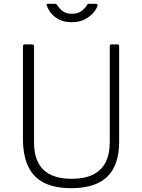

<svg xmlns="http://www.w3.org/2000/svg" viewBox="-20 -974 744 1004"><path d="M603 -234Q603 -152 575.5 -97.5Q548 -43 492 -16.5Q436 10 352 10Q266 10 210.5 -18Q155 -46 127.5 -103.5Q100 -161 100 -249V-730Q100 -742 109 -742H147Q158 -742 158 -731V-230Q158 -134 207 -86.5Q256 -39 355 -39Q421 -39 465.5 -60.5Q510 -82 532 -125Q554 -168 554 -233V-732Q554 -742 563 -742H595Q603 -742 603 -732V-234ZM482 -954Q493 -954 490 -944Q485 -927 468 -907Q451 -887 423 -872.5Q395 -858 355 -858Q316 -858 289.5 -871.5Q263 -885 247 -905.5Q231 -926 224 -946Q223 -948 223.5 -951Q224 -954 229 -954H266Q272 -954 274 -952.5Q276 -951 279 -947Q284 -940 292.5 -929.5Q301 -919 316 -910.5Q331 -902 355 -902Q389 -902 408 -917.5Q427 -933 435 -948Q437 -952 439.5 -953Q442 -954 445 -954Z"/></svg>

Font: Libre Franklin ExtraLight
Style: Regular
Weight: 250
Designer: Pablo Impallari, Rodrigo Fuenzalida, Nhung Nguyen
Foundry: Impallari Type
Version: Version 3.000